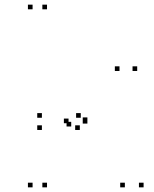

<svg xmlns="http://www.w3.org/2000/svg" viewBox="-20 -795 660 825"><path d="M182 -755V-775H162V-755ZM120 -755V-775H100V-755ZM120 10V-10H100V10ZM182 10V-10H162V10ZM160 -236.5V-256.5H140V-236.5ZM323 -236.5V-256.5H303V-236.5ZM286 -251.5V-271.5H266V-251.5ZM516.5 10V-10H496.5V10ZM597 10V-10H577V10ZM355.5 -264V-284H335.5V-264ZM355.5 -270.5V-290.5H335.5V-270.5ZM569.5 -490V-510H549.5V-490ZM493.5 -490V-510H473.5V-490ZM274.5 -265.5V-285.5H254.5V-265.5ZM327 -289V-309H307V-289ZM160 -289V-309H140V-289Z"/></svg>

Font: Monaspace Neon Dots Var
Style: Regular
Weight: 400
Designer: Riley Cran and the Lettermatic Team
Version: Version 1.100 (Monaspace Neon Dots)